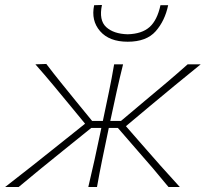

<svg xmlns="http://www.w3.org/2000/svg" viewBox="-50 -753 828 773"><path d="M-29.5 0Q26 -43 79.5 -85.2Q133 -127.5 185.5 -169.5L292.5 -255L234.5 -325.5Q199.5 -368 165 -409.5Q130.5 -451 92.5 -494L136.5 -495.5Q164.5 -458.5 195 -420.8Q225.5 -383 256 -345.5L321 -266H364L365 -270.5Q378 -332 389 -385Q400 -438 409.5 -494H445.5Q431.5 -438 419.8 -385Q408 -332 395 -270.5L394 -266H437L532 -346Q576.5 -383 620.5 -420.2Q664.5 -457.5 705.5 -494H758Q705 -451.5 653.8 -409Q602.5 -366.5 552.5 -325L457 -245L522.5 -170Q559.5 -127.5 597 -85.2Q634.5 -43 674 0H628.5Q598 -37.5 566.8 -74Q535.5 -110.5 503 -147.5L424.5 -238H388L384.5 -221Q372 -161 361.2 -108.8Q350.5 -56.5 340.5 0H305.5Q319 -56.5 330.5 -108.8Q342 -161 354.5 -221L358 -238H317.5L204 -146.5Q158.5 -110 113.5 -73.2Q68.5 -36.5 25 0ZM464 -585Q390 -585 353 -627.5Q316 -670 329 -732L360.5 -733Q347.5 -671.5 377.5 -644Q407.5 -616.5 464 -615Q521 -616.5 552 -644Q583 -671.5 596 -732H627Q614 -669.5 576.8 -627.2Q539.5 -585 464 -585Z"/></svg>

Font: Commissioner Flair Thin
Style: Italic
Weight: 100
Italic angle: -12°
Designer: Kostas Bartsokas
Foundry: Kostas Bartsokas
Version: Version 1.000; ttfautohint (v1.8.3)